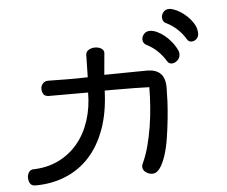

<svg xmlns="http://www.w3.org/2000/svg" viewBox="-49 -645 902 763"><g transform="rotate(-5 402.5 -263.0)"><path d="M306.6 -346.7 308.6 -438.5Q310.5 -450.2 321.8 -456.1Q333 -461.9 345.7 -461.9Q358.4 -461.9 369.1 -456.1Q379.9 -450.2 380.9 -438.5L373 -350.6Q403.3 -350.6 422.9 -351.1Q442.4 -351.6 459.5 -351.6Q476.6 -351.6 495.6 -352.1Q514.6 -352.5 544.9 -352.5Q578.1 -352.5 596.7 -335Q615.2 -317.4 615.2 -278.3Q615.2 -256.8 613.8 -224.1Q612.3 -191.4 608.4 -153.8Q604.5 -116.2 598.6 -78.6Q592.8 -41 583 -10.7Q573.2 19.5 560.1 38.6Q546.9 57.6 529.3 57.6Q515.6 57.6 503.4 48.8Q491.2 40 491.2 26.4Q491.2 20.5 494.1 14.6Q508.8 -16.6 518.6 -53.7Q528.3 -90.8 534.7 -130.4Q541 -169.9 543.9 -210Q546.9 -250 546.9 -286.1Q523.4 -287.1 488.3 -287.6Q453.1 -288.1 410.2 -288.1H369.1Q366.2 -201.2 342.3 -135.3Q318.4 -69.3 277.8 -25.4Q237.3 18.6 182.1 41Q127 63.5 62.5 63.5Q46.9 63.5 41 53.2Q35.2 43 35.2 30.3Q35.2 19.5 40.5 10.3Q45.9 1 56.6 -1Q114.3 -2 160.2 -24.4Q206.1 -46.9 237.8 -85.4Q269.5 -124 286.1 -175.8Q302.7 -227.5 302.7 -286.1H144.5Q128.9 -287.1 124 -296.9Q119.1 -306.6 119.1 -317.4Q119.1 -328.1 127 -337.4Q134.8 -346.7 148.4 -346.7Q168 -346.7 187 -346.2Q206.1 -345.7 224.6 -345.7Q244.1 -345.7 264.2 -345.7Q284.2 -345.7 306.6 -346.7ZM554.7 -452.1Q536.1 -460 536.1 -477.5Q536.1 -489.3 544.9 -499Q553.7 -508.8 568.4 -508.8Q581.1 -508.8 596.2 -502Q611.3 -495.1 626 -483.4Q640.6 -471.7 653.8 -455.1Q667 -438.5 675.8 -418.9Q677.7 -414.1 677.7 -406.2Q677.7 -391.6 667 -381.8Q656.2 -372.1 644.5 -372.1Q632.8 -372.1 627 -381.8Q597.7 -429.7 554.7 -452.1ZM638.7 -532.2Q627.9 -537.1 624.5 -543.5Q621.1 -549.8 621.1 -557.6Q621.1 -569.3 629.4 -579.1Q637.7 -588.9 652.3 -588.9Q663.1 -588.9 681.2 -580.6Q699.2 -572.3 716.3 -557.6Q733.4 -543 746.1 -523.4Q758.8 -503.9 758.8 -482.4Q758.8 -468.8 750 -460.4Q741.2 -452.1 730.5 -452.1Q718.8 -452.1 712.9 -461.9Q698.2 -486.3 679.2 -503.9Q660.2 -521.5 638.7 -532.2Z"/></g></svg>

Font: Hi Melody
Style: Regular
Weight: 400
Designer: YoonDesign Inc.
Foundry: YoonDesign Inc.
Version: Version 3.00